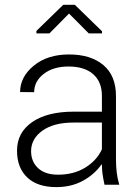

<svg xmlns="http://www.w3.org/2000/svg" viewBox="-20 -763 578 793"><path d="M411.6 0Q405.8 -27.3 403.3 -45.9Q400.9 -64.5 400.9 -83.5L399.4 -84Q370.6 -43 322.8 -16.6Q274.9 9.8 212.9 9.8Q134.3 9.8 92.3 -30.3Q50.3 -70.3 50.3 -140.6Q50.3 -215.3 112.5 -258.5Q174.8 -301.8 284.2 -301.8H400.9V-367.2Q400.9 -424.8 365 -456.5Q329.1 -488.3 262.7 -488.3Q200.2 -488.3 160.6 -457.8Q121.1 -427.2 121.1 -382.3L63 -382.8Q63 -445.3 119.4 -491.7Q175.8 -538.1 265.1 -538.1Q354.5 -538.1 406.7 -494.4Q459 -450.7 459 -366.2V-106.4Q459 -78.1 461.9 -52.2Q464.8 -26.4 472.7 0ZM219.7 -41.5Q284.2 -41.5 331.8 -70.6Q379.4 -99.6 400.9 -146.5V-256.8H283.2Q202.1 -256.8 155.3 -223.4Q108.4 -189.9 108.4 -138.7Q108.4 -95.2 137.5 -68.4Q166.5 -41.5 219.7 -41.5ZM401.4 -633.8V-625H346.7L265.1 -707L184.1 -625H130.4V-635.3L241.2 -743.2H289.1Z"/></svg>

Font: Franko
Style: Light
Weight: 300
Designer: Google
Version: Version 1.200310; 2013